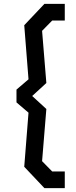

<svg xmlns="http://www.w3.org/2000/svg" viewBox="-20 -870 392 990"><path d="M314 14V100H209L105 -10L127 -289L65 -342V-408L127 -461L105 -740L209 -850H314V-764H249L197 -711L219 -442L146 -375L219 -308L197 -39L249 14Z"/></svg>

Font: Graduate
Style: Regular
Weight: 400
Version: Version 1.001